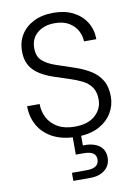

<svg xmlns="http://www.w3.org/2000/svg" viewBox="-103 -778 782 1102"><g transform="rotate(-10 288.0 -227.0)"><path d="M296 12Q218 12 162 -16Q106 -44 76 -94.5Q46 -145 46 -210H119Q119 -166 138.5 -129Q158 -92 197.5 -69.5Q237 -47 296 -47Q373 -47 415 -84.5Q457 -122 457 -177Q457 -220 438.5 -247.5Q420 -275 388 -291.5Q356 -308 315.5 -321Q275 -334 230 -349Q148 -376 110 -417Q72 -458 72 -523Q71 -578 97 -620.5Q123 -663 171.5 -687.5Q220 -712 288 -712Q353 -712 401.5 -687.5Q450 -663 477 -619.5Q504 -576 504 -520H432Q432 -552 415.5 -582.5Q399 -613 366.5 -632.5Q334 -652 284 -652Q222 -652 183 -619.5Q144 -587 144 -531Q144 -482 172 -457Q200 -432 248.5 -415.5Q297 -399 360 -378Q409 -361 447 -337Q485 -313 507 -275.5Q529 -238 529 -181Q529 -131 503 -87Q477 -43 425.5 -15.5Q374 12 296 12ZM233 258V211H319Q391 211 391 160Q391 112 319 112H273V-7H322V67Q381 65 415.5 89Q450 113 450 160Q450 205 417.5 231.5Q385 258 333 258Z"/></g></svg>

Font: DM Sans Light
Style: Regular
Weight: 300
Designer: Colophon Foundry, Jonny Pinhorn
Foundry: Colophon Foundry
Version: Version 4.004; ttfautohint (v1.8.4.7-5d5b)